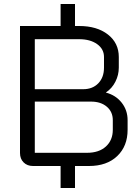

<svg xmlns="http://www.w3.org/2000/svg" viewBox="-20 -830 702 960"><path d="M618 -229V-181Q618 -99 566 -49.5Q514 0 425 0H355V110H283V0H145Q116 0 98 -18Q80 -36 80 -65V-700H283V-810H355V-700H376Q465 -700 519.5 -657.5Q574 -615 574 -545V-492Q574 -455 557 -421.5Q540 -388 510 -368V-367Q559 -354 588.5 -316.5Q618 -279 618 -229ZM154 -384H396Q443 -384 471.5 -413.5Q500 -443 500 -492V-545Q500 -585 465.5 -609.5Q431 -634 376 -634H154ZM544 -229Q544 -271 514 -296.5Q484 -322 435 -322H154V-66H415Q475 -66 509.5 -97.5Q544 -129 544 -181Z"/></svg>

Font: Bai Jamjuree
Style: Regular
Weight: 400
Designer: Katatrad Aksorn Co.,Ltd.
Foundry: Cadson Demak Co.,Ltd.
Version: Version 1.000; ttfautohint (v1.6)